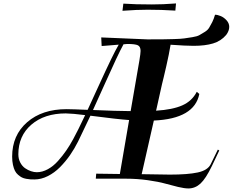

<svg xmlns="http://www.w3.org/2000/svg" viewBox="-20 -1026 1337 1103"><path d="M828.6 -970.2Q765.6 -970.2 689.5 -964.4L683.6 -963.9L688.5 -1004.9H693.4Q754.9 -1000.5 852.5 -1000.5Q917.5 -1000.5 985.4 -1005.9L991.2 -1006.3L987.3 -964.8L982.4 -965.3Q906.7 -970.2 828.6 -970.2ZM49.8 -126.5Q49.8 -249 136 -324Q222.2 -398.9 362.8 -398.9Q406.7 -398.4 483.4 -395Q499.5 -429.7 545.4 -530Q591.3 -630.4 617.7 -684.6Q644 -738.8 662.1 -769.5Q644 -768.1 620.8 -766.1Q597.7 -764.2 581.5 -762.9Q565.4 -761.7 564 -761.7L561.5 -811Q819.8 -799.8 826.7 -799.8Q882.8 -799.8 910.4 -800Q938 -800.3 979 -801.5Q1020 -802.7 1038.8 -805.4Q1057.6 -808.1 1085.4 -812.5Q1113.3 -816.9 1126 -824.5Q1138.7 -832 1155.8 -842.3Q1172.9 -852.5 1181.6 -866.9Q1190.4 -881.3 1199.5 -899.4Q1208.5 -917.5 1215.3 -941.4Q1229.5 -941.4 1247.8 -933.8Q1266.1 -926.3 1281.5 -909.4Q1296.9 -892.6 1296.9 -871.6Q1296.9 -848.6 1279.3 -825.2Q1249.5 -790 1203.9 -776.4Q1158.2 -762.7 1092.3 -762.7Q1047.9 -762.7 960 -769Q956.5 -746.6 949.2 -710.4Q941.9 -674.3 935.5 -646.7Q929.2 -619.1 920.7 -583.3Q912.1 -547.4 910.6 -542L879.9 -404.3L876.5 -390.1Q971.7 -396 1027.3 -420.7Q1083 -445.3 1110.4 -498.5L1125 -486.3Q1097.2 -343.8 863.8 -333.5L793.9 -25.4Q940.4 -22.9 956.1 -22.9Q1058.6 -22.9 1115.7 -35.2Q1172.9 -47.4 1190.4 -82.5L1231.4 -166.5L1239.7 -161.6L1197.3 -72.3Q1162.1 0.5 1131.6 28.6Q1101.1 56.6 1062 56.6Q1040 56.6 1002.9 47.9Q965.8 39.1 928.7 28.6Q891.6 18.1 829.8 9.3Q768.1 0.5 702.6 0.5H530.3L532.7 -28.3L668.5 -26.4L721.7 -336.4Q656.7 -340.8 499.5 -361.3L428.2 -212.4Q407.7 -171.4 382.1 -134.5Q356.4 -97.7 324.5 -65.4Q292.5 -33.2 254.4 -14.2Q216.3 4.9 178.2 4.9Q164.1 4.9 154.5 4.4Q145 3.9 130.4 1.2Q115.7 -1.5 105.7 -6.6Q95.7 -11.7 84.2 -21.5Q72.8 -31.2 65.9 -44.7Q59.1 -58.1 54.4 -79.1Q49.8 -100.1 49.8 -126.5ZM469.2 -364.7Q396 -374 357.9 -374.5Q235.4 -374.5 160.4 -310.1Q85.4 -245.6 85.4 -139.6Q85.4 -113.3 96.4 -92.3Q107.4 -71.3 124 -59.8Q140.6 -48.3 158.2 -42.5Q175.8 -36.6 191.4 -36.6Q223.1 -36.6 254.9 -54Q286.6 -71.3 313.5 -101.6Q340.3 -131.8 360.8 -161.6Q381.3 -191.4 400.4 -226.6Q425.8 -272.5 469.2 -364.7ZM514.2 -394Q647.5 -388.2 730.5 -387.7L780.8 -678.7Q787.6 -719.7 787.6 -733.4Q787.6 -758.3 772 -765.9Q756.3 -773.4 711.9 -773.4Q709 -773.4 689.5 -771.5Q672.4 -740.2 646.5 -685.3Q620.6 -630.4 578.9 -537.1Q537.1 -443.8 514.2 -394Z"/></svg>

Font: QumpellkaNo12
Style: Regular
Weight: 500
Designer: gluk (gluksza@wp.pl)
Foundry: gluk (gluksza@wp.pl)
Version: Version 00.480